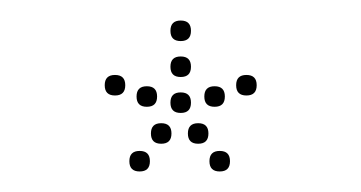

<svg xmlns="http://www.w3.org/2000/svg" viewBox="-20 -728 352 187"><path d="M156 -688Q146 -688 146 -698Q146 -708 156 -708Q166 -708 166 -698Q166 -688 156 -688ZM156 -653Q146 -653 146 -663Q146 -673 156 -673Q166 -673 166 -663Q166 -653 156 -653ZM156 -618Q146 -618 146 -628Q146 -638 156 -638Q166 -638 166 -628Q166 -618 156 -618ZM173 -588Q163 -588 163 -598Q163 -608 173 -608Q183 -608 183 -598Q183 -588 173 -588ZM194 -561Q184 -561 184 -571Q184 -581 194 -581Q204 -581 204 -571Q204 -561 194 -561ZM137 -588Q127 -588 127 -598Q127 -608 137 -608Q147 -608 147 -598Q147 -588 137 -588ZM116 -561Q106 -561 106 -571Q106 -581 116 -581Q126 -581 126 -571Q126 -561 116 -561ZM189 -624Q179 -624 179 -634Q179 -644 189 -644Q199 -644 199 -634Q199 -624 189 -624ZM220 -635Q210 -635 210 -645Q210 -655 220 -655Q230 -655 230 -645Q230 -635 220 -635ZM123 -624Q113 -624 113 -634Q113 -644 123 -644Q133 -644 133 -634Q133 -624 123 -624ZM92 -635Q82 -635 82 -645Q82 -655 92 -655Q102 -655 102 -645Q102 -635 92 -635Z"/></svg>

Font: Raleway Dots 
Style: Regular
Weight: 400
Version: Version 1.000